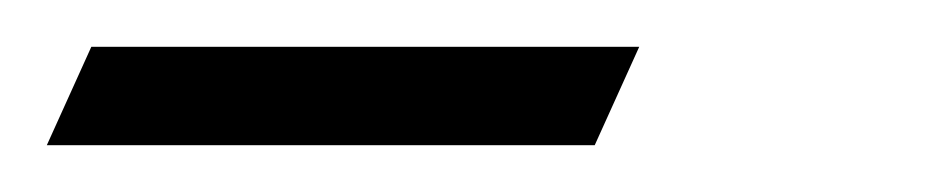

<svg xmlns="http://www.w3.org/2000/svg" viewBox="-127 62 397 82"><path d="M127 124H-107L-88 82H146Z"/></svg>

Font: Dynalight
Style: Regular
Weight: 400
Designer: Astigmatic (AOETI)
Foundry: Astigmatic (AOETI)
Version: Version 1.000